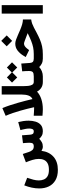

<svg xmlns="http://www.w3.org/2000/svg" viewBox="1090 -1826 986 3207"><g transform="rotate(-90 1583.5 -222.0)"><path d="M738.8 0Q717.8 0 700.7 -6.8Q683.6 -13.7 668 -22.5Q651.9 104 569.8 177.5Q487.8 251 350.6 251Q245.6 251 176.5 210.4Q107.4 169.9 73.7 99.9Q40 29.8 40 -59.6Q40 -119.1 53.2 -182.9Q66.4 -246.6 91.3 -310.1L217.8 -261.7Q199.2 -209 186.5 -159.2Q173.8 -109.4 173.8 -66.9Q173.8 -21 189.9 17.3Q206.1 55.7 244.6 78.6Q283.2 101.6 350.6 101.6Q418.9 101.6 458.7 79.8Q498.5 58.1 515.9 20.3Q533.2 -17.6 533.2 -66.4Q533.2 -118.2 516.1 -173.8Q499 -229.5 476.6 -283.2L615.7 -335L649.4 -232.4Q660.2 -199.7 680.7 -175.8Q701.2 -151.9 739.7 -151.4Q778.3 -151.4 790.8 -168.5Q803.2 -185.5 803.2 -226.6Q803.2 -233.4 802.2 -252Q801.3 -270.5 799.6 -292.7Q797.9 -314.9 796.4 -332L927.2 -348.1L938 -210.4Q940.4 -182.1 951.9 -166.7Q963.4 -151.4 993.2 -151.4Q1020.5 -151.4 1030.5 -173.1Q1040.5 -194.8 1040.5 -225.6Q1040.5 -253.9 1035.2 -284.4Q1029.8 -314.9 1023.4 -339.6Q1017.1 -364.3 1014.2 -374.5L1148.4 -411.1Q1158.7 -371.1 1165.3 -326.4Q1171.9 -281.7 1171.9 -237.3Q1171.9 -175.3 1155.5 -121.1Q1139.2 -66.9 1100.6 -33.4Q1062 0 994.1 0Q950.2 0 920.2 -17.8Q890.1 -35.6 869.1 -60.1Q844.7 -36.1 813.5 -18.1Q782.2 0 738.8 0Z M1532.2 -173.3Q1573.7 -191.9 1591.1 -238.3Q1608.4 -284.7 1608.4 -353.5V-687H1748.5V-327.6Q1748.5 -287.6 1752.4 -246.8Q1756.3 -206.1 1771.5 -178.7Q1786.6 -151.4 1820.3 -151.4H1838.4V0H1818.8Q1759.8 0 1719.2 -27.6Q1678.7 -55.2 1657.2 -97.2Q1607.4 -49.8 1531 -24.9Q1454.6 0 1361.8 0Q1334.5 0 1307.9 -2.2Q1281.2 -4.4 1253.9 -6.3V-152.3Q1284.2 -150.4 1316.7 -148.2Q1349.1 -146 1371.6 -146H1396.5Q1396.5 -146 1389.6 -177Q1382.8 -208 1369.9 -259.8Q1356.9 -311.5 1339.1 -374.3Q1321.3 -437 1299.6 -501.2Q1277.8 -565.4 1252.9 -620.6L1381.8 -675.8Q1406.7 -617.2 1429.2 -549.1Q1451.7 -481 1470.5 -414.8Q1489.3 -348.6 1503.2 -293.9Q1517.1 -239.3 1524.7 -206.3Q1532.2 -173.3 1532.2 -173.3Z M1894 -600.6 1977.5 -518.6 2060.1 -600.6 2146.5 -514.6 2060.1 -427.7 1977.5 -510.7 1894 -427.7 1808.6 -514.6ZM1818.4 -151.4H1911.1Q1963.4 -151.4 1982.4 -167.7Q2001.5 -184.1 2001.5 -231.4Q2001.5 -260.7 2000 -289.3Q1998.5 -317.9 1996.1 -344.7L2126 -360.4L2136.2 -215.8Q2138.7 -181.2 2155.5 -166.3Q2172.4 -151.4 2210.4 -151.4H2220.7V0H2209.5Q2161.6 0 2126.2 -17.3Q2090.8 -34.7 2067.9 -61Q2038.1 -33.2 1997.6 -16.6Q1957 0 1911.1 0H1818.4Z M2504.9 -694.8 2596.2 -603.5 2504.9 -512.7 2414.1 -603.5ZM2200.7 -151.4H2283.7Q2344.2 -151.4 2397 -162.1Q2449.7 -172.9 2506.1 -195.6Q2562.5 -218.3 2633.8 -253.4Q2558.1 -281.2 2516.8 -297.9Q2475.6 -314.5 2459 -314.5Q2433.1 -314.5 2412.1 -298.1Q2391.1 -281.7 2378.4 -265.1L2350.1 -229.5L2234.4 -286.1L2258.8 -326.2Q2293.5 -383.3 2343.3 -421.9Q2393.1 -460.4 2459.5 -460.4Q2487.3 -460.4 2523.9 -447.8Q2560.5 -435.1 2603 -416Q2645.5 -397 2690.2 -377.9Q2734.9 -358.9 2778.8 -345.9Q2822.8 -333 2862.8 -332.5V-194.8Q2822.8 -189.5 2790.5 -177.5Q2758.3 -165.5 2724.6 -147.7Q2690.9 -129.9 2647 -106.4Q2584.5 -73.2 2528.6 -49.3Q2472.7 -25.4 2413.8 -12.7Q2355 0 2282.2 0H2200.7Z M3101.6 -687V-0.5H2960.4V-687Z"/></g></svg>

Font: Vazirmatn FD Black
Style: Regular
Weight: 900
Designer: Saber Rastikerdar
Foundry: Saber Rastikerdar
Version: Version 33.003